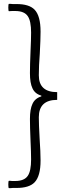

<svg xmlns="http://www.w3.org/2000/svg" viewBox="-20 -805 355 994"><path d="M26 169Q23 168 23 150Q23 132 26 131Q28 131 32 131Q39 132 42 132H59Q106 132 124 105Q141 80 141 20Q141 -14 138 -78Q135 -148 135 -189Q135 -240 148 -267Q161 -296 194 -306V-310Q161 -319 148 -348Q135 -375 135 -426Q135 -467 138 -538Q141 -602 141 -636Q141 -696 124 -721Q106 -748 59 -748H42Q39 -748 33.5 -747.5Q28 -747 26 -747Q23 -748 23 -766Q23 -784 26 -785Q28 -785 34 -785Q42 -784 46 -784H66Q131 -784 159 -755Q190 -723 190 -641Q190 -601 186 -527Q181 -465 181 -415Q181 -328 276 -328V-288Q181 -288 181 -198Q181 -161 185 -90Q190 -16 190 26Q190 107 159 139Q131 168 66 168H46Q42 168 35 169Q29 169 26 169Z"/></svg>

Font: GenSekiGothic TW L
Style: Regular
Weight: 300
Version: Version 1.501;PS 1;hotconv 16.6.51;makeotf.lib2.5.65220